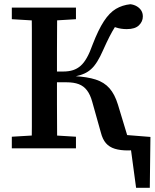

<svg xmlns="http://www.w3.org/2000/svg" viewBox="-20 -703 733 910"><path d="M543 0V-66L693 -54L690 187H625L594 -43L653 0ZM36 0V-55L170 -63H209L340 -55V0ZM36 -612V-667H340V-612L209 -604H170ZM130 0Q131 -51 131 -102Q131 -153 131 -205Q131 -257 131 -309V-359Q131 -410 131 -461.5Q131 -513 131 -564.5Q131 -616 130 -667H251Q251 -616 250.5 -564.5Q250 -513 250 -460.5Q250 -408 250 -353V-319Q250 -263 250 -209Q250 -155 250.5 -103.5Q251 -52 251 0ZM458 -75 417 -221Q408 -254 392.5 -274.5Q377 -295 353.5 -304Q330 -313 295 -313H203V-364H279Q306 -364 326 -370.5Q346 -377 362 -391Q378 -405 392 -430Q406 -455 419 -492Q446 -562 472.5 -602.5Q499 -643 529.5 -661Q560 -679 598 -683Q615 -681 628.5 -673Q642 -665 649.5 -653Q657 -641 657 -625Q657 -601 638.5 -583Q620 -565 581 -565Q553 -565 529 -573Q505 -581 490 -589L560 -621Q540 -599 526 -577Q512 -555 498.5 -528.5Q485 -502 469 -466Q455 -434 441 -411.5Q427 -389 412 -375.5Q397 -362 379 -354Q361 -346 337 -341L334 -342Q393 -339 433.5 -326Q474 -313 499 -284.5Q524 -256 539 -207L592 -32L545 -64L680 -53V0Q662 4 636.5 7Q611 10 586 10Q550 10 524 2Q498 -6 482 -24.5Q466 -43 458 -75Z"/></svg>

Font: Source Serif 4 Medium
Style: Regular
Weight: 500
Designer: Frank Grießhammer
Foundry: Adobe Systems Incorporated
Version: Version 4.004;hotconv 1.0.116;makeotfexe 2.5.65601